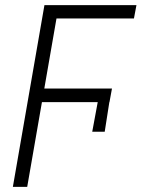

<svg xmlns="http://www.w3.org/2000/svg" viewBox="-20 -731 554 751"><path d="M416 -384.8 389.6 -215.8H340.8L372.1 -384.8ZM210 -710.9 86.4 0H30.3L153.8 -710.9ZM418 -384.8 408.2 -331.5H126L135.7 -384.8ZM513.7 -710.9 503.9 -658.7H182.6L191.9 -710.9Z"/></svg>

Font: Roboto Condensed Light
Style: Italic
Weight: 300
Italic angle: -12°
Designer: Christian Robertson
Foundry: Google
Version: Version 3.0; 2020